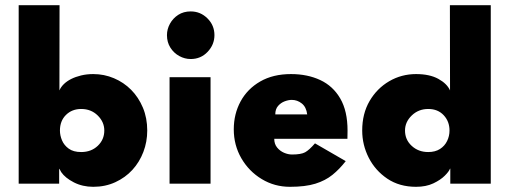

<svg xmlns="http://www.w3.org/2000/svg" viewBox="-20 -708 1984 740"><path d="M339.5 12Q298 12 264.5 -5.2Q231 -22.5 216 -44.5Q209 -58 208 -58V0H52V-688H209.5L209 -359.5Q214.5 -372.5 226 -383.8Q237.5 -395 254.2 -403.5Q271 -412 292.5 -417.2Q314 -422.5 339.5 -422.5Q381.5 -422.5 419.2 -406.5Q457 -390.5 485.5 -361.8Q514 -333 530.8 -293Q547.5 -253 547.5 -205Q547.5 -161.5 532.5 -122.2Q517.5 -83 490.2 -53.2Q463 -23.5 424.5 -5.8Q386 12 339.5 12ZM293 -122Q331.5 -122 356.8 -146Q382 -170 382 -205Q382 -238 356.5 -263Q331 -288 293 -288Q257.5 -288 234.2 -265Q211 -242 211 -205Q211 -186 219 -167Q227 -148 245 -135Q263 -122 293 -122Z M715 -480.5Q692 -480.5 671 -492Q650 -503.5 636.8 -524.2Q623.5 -545 623.5 -572.5Q623.5 -595.5 635 -616.5Q646.5 -637.5 667 -650.8Q687.5 -664 715 -664Q752.5 -664 779.5 -637.2Q806.5 -610.5 806.5 -572.5Q806.5 -536 780.2 -508.2Q754 -480.5 715 -480.5ZM791.5 0H633.5V-410.5H791.5Z M1097.5 12Q1038 12 988.8 -17.8Q939.5 -47.5 910.2 -98Q881 -148.5 881 -209.5Q881 -268.5 907.2 -317Q933.5 -365.5 983 -394Q1032.5 -422.5 1101.5 -422.5Q1165 -422.5 1214.2 -399.5Q1263.5 -376.5 1291.5 -328.2Q1319.5 -280 1319.5 -204.5L1319 -173H1037Q1037 -153 1048 -139.5Q1059 -126 1074.8 -119.2Q1090.5 -112.5 1105.5 -112.5Q1140 -112.5 1155.8 -121Q1171.5 -129.5 1194 -155.5L1312.5 -87Q1288.5 -56 1261.2 -34Q1234 -12 1195.5 0Q1157 12 1097.5 12ZM1164 -267Q1160.5 -295.5 1143.2 -309.2Q1126 -323 1104.5 -323Q1092 -323 1077.2 -317.5Q1062.5 -312 1051.8 -299.8Q1041 -287.5 1041 -267Z M1583.5 12Q1519.5 12 1473 -19.2Q1426.5 -50.5 1401.2 -100Q1376 -149.5 1376 -205Q1376 -270 1404.5 -318.8Q1433 -367.5 1480.2 -395Q1527.5 -422.5 1583.5 -422.5Q1636 -422.5 1669.5 -404Q1703 -385.5 1714.5 -359.5L1714 -688H1871.5V0H1715.5V-58H1714.5Q1710.5 -47 1694.2 -30.8Q1678 -14.5 1650 -1.2Q1622 12 1583.5 12ZM1630.5 -122Q1657.5 -122 1675.8 -133.8Q1694 -145.5 1703.2 -164.5Q1712.5 -183.5 1712.5 -205Q1712.5 -240 1690 -264Q1667.5 -288 1630.5 -288Q1593 -288 1567 -263Q1541 -238 1541 -205Q1541 -169.5 1566.8 -145.8Q1592.5 -122 1630.5 -122Z"/></svg>

Font: Lucymar Sans ExtraBold
Style: Regular
Weight: 800
Foundry: The League of Moveable Type (original font) / Main changes by Cristiano Sobral with portions from Mirco Monsees
Version: Version 2.001;August 30, 2020;FontCreator 13.0.0.2681 64-bit